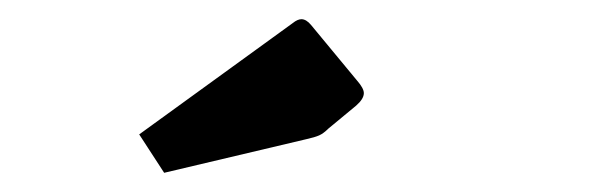

<svg xmlns="http://www.w3.org/2000/svg" viewBox="-20 -738 640 200"><path d="M151 -558 125 -598 285 -714Q290 -718 294 -718Q299 -718 304 -712L352 -654Q359 -646 359 -641Q359 -635 351 -628L322 -604Q317 -599 312.5 -597Q308 -595 299 -593Z"/></svg>

Font: Changa Medium
Style: Regular
Weight: 500
Designer: Eduardo Rodriguez Tunni
Foundry: Eduardo Rodriguez Tunni
Version: Version 3.003